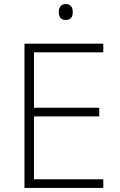

<svg xmlns="http://www.w3.org/2000/svg" viewBox="-20 -930 592 950"><path d="M305 -910C282 -910 271 -894 271 -870C271 -846 282 -831 305 -831C330 -831 340 -846 340 -870C340 -894 330 -910 305 -910ZM491 0V-43H148V-354H471V-397H148V-671H491V-714H101V0Z"/></svg>

Font: Noto Sans Syriac Extralight
Style: Regular
Weight: 200
Designer: Patrick Giasson and the Monotype Design Team
Foundry: Monotype Imaging Inc.
Version: Version 3.000